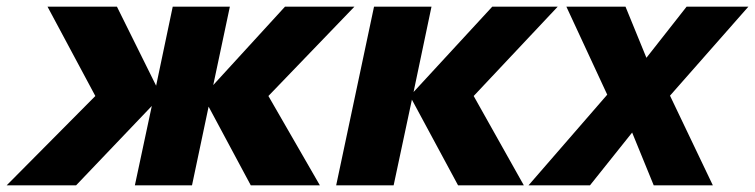

<svg xmlns="http://www.w3.org/2000/svg" viewBox="-46 -558 2273 578"><path d="M-26 0H183L411 -239L360 0H532L582 -237L709 0H917L762 -269L1021 -538H812L596 -302L646 -538H474L424 -300L306 -538H97L241 -269Z M966 0H1139L1194 -258L1333 0H1531L1380 -269L1633 -538H1436L1199 -281L1253 -538H1080Z M1545 0H1730L1857 -159L1922 0H2100L1971 -270L2207 -538H2021L1900 -384L1837 -538H1659L1782 -273Z"/></svg>

Font: Geist ExtraBold
Style: Italic
Weight: 800
Italic angle: -12°
Designer: Basement.studio, Andrés Briganti, Mateo Zaragoza
Foundry: Basement.studio, Vercel, Andrés Briganti, Guido Ferreyra, Mateo Zaragoza
Version: Version 1.500